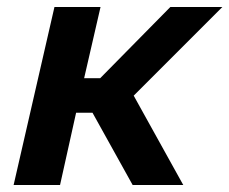

<svg xmlns="http://www.w3.org/2000/svg" viewBox="-20 -530 657 550"><path d="M19 0 136 -510H268L221 -306H267L468 -510H617L363 -256L505 0H360L245 -207H198L152 0Z"/></svg>

Font: Saira SemiBold
Style: Italic
Weight: 600
Italic angle: -12°
Designer: Hector Gatti with collaboration of the Omnibus-Type team
Foundry: Omnibus-Type
Version: Version 1.100; ttfautohint (v1.8.3)